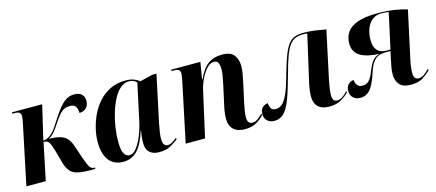

<svg xmlns="http://www.w3.org/2000/svg" viewBox="-45 -952 3110 1368"><g transform="rotate(-15 1510.0 -268.0)"><path d="M496 7Q438 7 402.5 -1Q367 -9 346.5 -31.5Q326 -54 314 -97L289 -187Q274 -239 262.5 -256.5Q251 -274 223 -274L166 0H23L113 -430Q123 -475 123 -492Q123 -510 112 -518Q101 -526 74 -526H59L61 -536H283L224 -284Q240 -284 253 -290Q266 -296 279 -306Q302 -324 321 -353Q340 -382 371 -429Q414 -493 446.5 -519Q479 -545 520 -545Q558 -545 576 -526.5Q594 -508 594 -479Q594 -448 576 -428Q558 -408 524 -407Q524 -436 512.5 -454.5Q501 -473 469 -473Q434 -473 410 -453.5Q386 -434 352 -382Q325 -339 304.5 -316.5Q284 -294 264 -286Q338 -285 373.5 -265Q409 -245 427 -194L461 -93Q480 -39 492 -21Q504 -3 524 -3H531L529 7Z M738 10Q667 10 631 -38.5Q595 -87 595 -174Q595 -217 606.5 -267.5Q618 -318 641 -367.5Q664 -417 700 -457Q736 -497 785.5 -521.5Q835 -546 899 -546Q936 -546 961 -536Q986 -526 1002 -513L1097 -536H1126L1052 -188Q1048 -167 1042.5 -134.5Q1037 -102 1037 -79Q1037 -23 1073 -23Q1091 -23 1107.5 -33.5Q1124 -44 1140 -58L1145 -48Q1119 -27 1085.5 -8.5Q1052 10 1001 10Q957 10 931.5 -13Q906 -36 906 -85Q906 -111 909 -131.5Q912 -152 915 -173H913Q882 -76 840.5 -33Q799 10 738 10ZM791 -24Q819 -24 844 -56.5Q869 -89 889 -138.5Q909 -188 920 -240L978 -510Q958 -534 920 -534Q886 -534 857 -508.5Q828 -483 806 -440.5Q784 -398 768.5 -346.5Q753 -295 745 -242Q737 -189 737 -142Q737 -74 752 -49Q767 -24 791 -24Z M1634 10Q1579 10 1550 -18Q1521 -46 1521 -95Q1521 -117 1524.5 -144Q1528 -171 1537 -208L1564 -331Q1567 -344 1571 -365Q1575 -386 1578.5 -408.5Q1582 -431 1582 -449Q1582 -471 1575 -491Q1568 -511 1542 -511Q1520 -511 1500 -494Q1480 -477 1463 -450Q1446 -423 1434 -392.5Q1422 -362 1416 -335L1341 0H1198L1291 -442Q1293 -455 1295.5 -469Q1298 -483 1298 -491Q1298 -509 1288 -517.5Q1278 -526 1251 -526H1234L1235 -536H1450L1429 -411H1432Q1466 -486 1508 -516Q1550 -546 1612 -546Q1675 -546 1699.5 -513Q1724 -480 1724 -433Q1724 -407 1718.5 -375.5Q1713 -344 1707 -316L1675 -170Q1669 -141 1665 -116.5Q1661 -92 1661 -70Q1661 -21 1697 -21Q1719 -21 1738.5 -36Q1758 -51 1772 -66L1778 -58Q1755 -31 1720.5 -10.5Q1686 10 1634 10Z M2257 10Q2202 10 2174.5 -17Q2147 -44 2147 -93Q2147 -141 2166 -219L2238 -534Q2230 -535 2223.5 -535.5Q2217 -536 2208 -536Q2174 -536 2149.5 -526Q2125 -516 2105.5 -489.5Q2086 -463 2068 -413.5Q2050 -364 2029 -285Q1999 -175 1974.5 -111.5Q1950 -48 1921.5 -20.5Q1893 7 1853 7Q1819 7 1799.5 -12Q1780 -31 1780 -60Q1780 -96 1799.5 -111.5Q1819 -127 1838 -127Q1838 -107 1847.5 -89.5Q1857 -72 1883 -72Q1908 -72 1929.5 -89.5Q1951 -107 1972.5 -154.5Q1994 -202 2019 -295Q2042 -377 2061.5 -426.5Q2081 -476 2102 -502Q2123 -528 2150 -537Q2177 -546 2214 -546Q2256 -546 2298.5 -540Q2341 -534 2377 -527L2301 -171Q2295 -143 2291 -114Q2287 -85 2287 -64Q2287 -18 2321 -18Q2340 -18 2357 -28.5Q2374 -39 2399 -64L2405 -59Q2381 -32 2345 -11Q2309 10 2257 10Z M2860 10Q2799 10 2774.5 -19.5Q2750 -49 2750 -92Q2750 -130 2760 -173L2778 -260H2744Q2715 -260 2691.5 -251.5Q2668 -243 2650 -219Q2632 -195 2617 -149Q2588 -59 2558.5 -26Q2529 7 2487 7Q2454 7 2434 -11.5Q2414 -30 2414 -62Q2414 -94 2432 -111Q2450 -128 2472 -128Q2471 -110 2483 -91.5Q2495 -73 2523 -73Q2552 -73 2570 -91Q2588 -109 2605 -152Q2626 -205 2645.5 -229Q2665 -253 2699 -261Q2608 -264 2558 -293.5Q2508 -323 2508 -388Q2508 -434 2531.5 -469Q2555 -504 2609.5 -524Q2664 -544 2757 -544Q2827 -544 2883 -535Q2939 -526 2975 -514L2899 -163Q2887 -110 2887 -67Q2887 -20 2923 -20Q2944 -20 2961.5 -32.5Q2979 -45 3001 -67L3007 -59Q2980 -32 2947 -11Q2914 10 2860 10ZM2753 -270H2781L2838 -531Q2824 -534 2812.5 -535Q2801 -536 2786 -536Q2742 -536 2714.5 -512.5Q2687 -489 2674 -451.5Q2661 -414 2661 -373Q2661 -270 2753 -270Z"/></g></svg>

Font: Noto Serif Display SemiCondensed
Style: Bold Italic
Weight: 700
Width: 4
Italic angle: -12°
Designer: Monotype Design Team
Foundry: Monotype Imaging Inc.
Version: Version 2.009